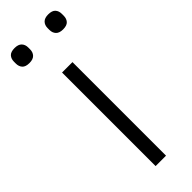

<svg xmlns="http://www.w3.org/2000/svg" viewBox="-250 -726 743 743"><g transform="rotate(-45 122.0 -354.5)"><path d="M93 0V-512H150V0ZM30 -627Q9 -627 0 -637Q-9 -647 -9 -663V-673Q-9 -689 0 -699Q9 -709 30 -709Q50 -709 59.5 -699Q69 -689 69 -673V-663Q69 -647 59.5 -637Q50 -627 30 -627ZM214 -627Q194 -627 184.5 -637Q175 -647 175 -663V-673Q175 -689 184.5 -699Q194 -709 214 -709Q235 -709 244 -699Q253 -689 253 -673V-663Q253 -647 244 -637Q235 -627 214 -627Z"/></g></svg>

Font: IBM Plex Sans Devanagari Light
Style: Regular
Weight: 300
Designer: Mike Abbink, Paul van der Laan, Pieter van Rosmalen, Erin McLaughlin
Foundry: Bold Monday
Version: Version 1.1